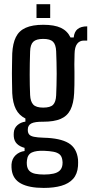

<svg xmlns="http://www.w3.org/2000/svg" viewBox="-20 -726 438 918"><path d="M189 172.5Q119 172.5 80.2 151.5Q41.5 130.5 36 86Q35.5 81.5 35 74.5Q34.5 67.5 35 60Q37 33 54.5 16.2Q72 -0.5 97.5 -4V-19Q74 -25.5 61 -38.5Q48 -51.5 46 -72Q45.5 -77 45.5 -82Q45.5 -87 46 -92.5Q47.5 -113.5 63.2 -127.5Q79 -141.5 101.5 -144.5V-159.5Q71 -174.5 56 -204Q41 -233.5 38.5 -280.5Q38 -309 37.5 -331.2Q37 -353.5 37 -374.2Q37 -395 37.5 -418Q38 -441 38.5 -470.5Q41 -518.5 56 -548.8Q71 -579 103 -593.2Q135 -607.5 187 -607.5Q240 -607.5 271 -593Q302 -578.5 317 -547H332.5Q335 -574 351 -587Q367 -600 397 -600V-532H381Q360.5 -532 348.8 -516.5Q337 -501 336.5 -468L335.5 -418.5Q336 -400 336 -383.8Q336 -367.5 336 -352Q336 -336.5 335.8 -319Q335.5 -301.5 334.5 -280.5Q332 -231.5 316.8 -201.2Q301.5 -171 270 -157.5Q238.5 -144 186.5 -144Q146.5 -144.5 129.8 -135.8Q113 -127 113 -107V-102Q113.5 -90 119.8 -82.8Q126 -75.5 142.2 -72Q158.5 -68.5 189.5 -67.5Q268 -65.5 307.5 -42Q347 -18.5 353 36Q353.5 43.5 353.5 51.2Q353.5 59 353 68Q350 106.5 329.5 129.2Q309 152 273.5 162.2Q238 172.5 189 172.5ZM191 108.5Q216.5 108.5 235.5 104.2Q254.5 100 265.2 90Q276 80 278.5 62.5Q279.5 56 279.2 50.2Q279 44.5 278 39Q275.5 21 264.8 12Q254 3 235.2 -0.5Q216.5 -4 191 -5Q153 -6.5 132.5 3Q112 12.5 109 39.5Q108 45 108 51.2Q108 57.5 108.5 62.5Q110.5 81 120.5 91Q130.5 101 148.2 104.8Q166 108.5 191 108.5ZM186.5 -211.5Q220.5 -211.5 233.8 -225Q247 -238.5 248.5 -270Q249.5 -292.5 250.2 -319Q251 -345.5 251 -373.5Q251 -401.5 250.2 -429Q249.5 -456.5 248.5 -481Q247 -513.5 233.2 -526.8Q219.5 -540 186.5 -540Q153.5 -540 139.2 -526.5Q125 -513 124 -480Q123 -451.5 122.5 -423.8Q122 -396 122 -369.5Q122 -343 122.5 -318.5Q123 -294 124 -271.5Q125.5 -240.5 139 -226Q152.5 -211.5 186.5 -211.5ZM154.5 -640V-706H220V-640Z"/></svg>

Font: Big Shoulders Display Thin SemiBold
Style: Regular
Weight: 600
Version: Version 2.002